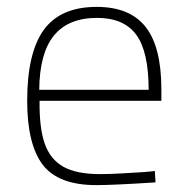

<svg xmlns="http://www.w3.org/2000/svg" viewBox="-20 -529 542 558"><path d="M59 -236Q59 -376 107.5 -442.5Q156 -509 261 -509Q357 -509 403 -451Q449 -393 449 -269V-236H95Q94 -157 110 -111.5Q126 -66 164 -44.5Q202 -23 271 -23Q297 -23 332.5 -25Q368 -27 400 -29L430 -32L432 1Q310 9 260 9Q149 9 104 -50.5Q59 -110 59 -236ZM412 -268Q412 -379 376 -428Q340 -477 262 -477Q179 -477 137 -426Q95 -375 94 -268Z"/></svg>

Font: Cairo ExtraLight
Style: Regular
Weight: 250
Designer: Mohamed Gaber, the designers of Titillium
Foundry: Kief Type Foundry
Version: Version 2.009; ttfautohint (v1.5.33-1714) -l 8 -r 50 -G 200 